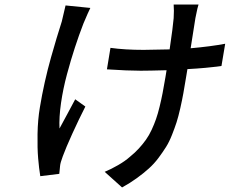

<svg xmlns="http://www.w3.org/2000/svg" viewBox="-20 -769 1013 847"><path d="M269.2 -745 378.6 -734Q371.4 -720.5 348 -665.1Q328.1 -613.6 310.4 -559.3Q292.6 -505 275.4 -441.1Q258.2 -377.1 249.1 -314.1Q240.1 -251.1 242.5 -202.1Q253.2 -221.2 277.5 -266.9Q301.8 -312.5 311.8 -331L356.5 -299Q327.8 -242.5 299.2 -179.7Q270.6 -116.8 257.1 -79.9Q246.1 -50.8 245 -36.9Q244.3 -32.7 243.4 -20.2Q242.5 -7.8 241.5 -2.1L157.7 8.2Q152 -26.3 148.3 -70.5Q144.5 -114.7 145.6 -177.9Q146.7 -241.1 155.9 -295.1Q164.8 -349.4 177.4 -406.1Q190 -462.7 205.1 -516Q220.2 -569.2 229.8 -601Q239.3 -632.8 252.5 -674Q257.1 -690.7 269.2 -745ZM973.4 -576 957 -478Q889.9 -468.4 806.8 -464.1L800.8 -427.9Q793.7 -384.6 788.7 -356.7Q783.7 -328.8 775.4 -291.9Q767 -255 759.1 -230.1Q751.1 -205.3 738.8 -174.2Q726.6 -143.1 712.5 -120.7Q698.5 -98.4 679.2 -72.4Q659.8 -46.5 636.5 -25.6Q613.3 -4.6 583.6 16.9Q554 38.4 518.5 57.9L441.8 -11Q469.5 -22.4 500.9 -40.5Q532.3 -58.6 552.9 -77.1Q574.9 -94.8 592.5 -114Q610.1 -133.2 623.9 -152.7Q637.8 -172.2 649 -196.4Q660.2 -220.5 668.3 -243.8Q676.5 -267 684.1 -298.5Q691.8 -329.9 697.4 -359Q703.1 -388.1 709.9 -429L714.8 -459.2Q636.4 -457 600.5 -457Q544.4 -457 451.7 -463.1L467.3 -557.9Q530.5 -549 614 -549Q649.9 -549 728.3 -551.1Q743.3 -653.1 746.1 -688.9Q748.2 -723.4 746.1 -748.9H855.8Q853 -740.4 850.9 -731.4Q848.7 -722.3 845.9 -707.7Q843 -693.2 842 -688.9Q829.5 -613.3 821 -556.1Q909.4 -563.9 973.4 -576Z"/></svg>

Font: Karasuma Gothic
Style: Medium Italic
Weight: 500
Italic angle: 9.39998°
Designer: Rasmus Andersson / Ryoko Nishizuka
Foundry: Genbu
Version: Version 1.00